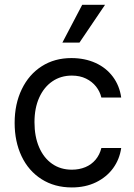

<svg xmlns="http://www.w3.org/2000/svg" viewBox="-20 -783 569 813"><path d="M42 -262.7Q42 -342.8 72.3 -405.3Q102.5 -467.8 156.7 -502.4Q210.9 -537.1 282.2 -537.1Q338.9 -537.1 384.3 -516.6Q429.7 -496.1 458 -458Q486.3 -419.9 493.2 -370.1H409.2Q403.3 -395.5 386.7 -416.5Q370.1 -437.5 344.2 -450.2Q318.4 -462.9 284.2 -462.9Q237.3 -462.9 201.7 -438.5Q166 -414.1 146 -369.6Q126 -325.2 126 -265.6Q126 -205.1 145.5 -159.7Q165 -114.3 200.7 -89.4Q236.3 -64.5 284.2 -64.5Q315.4 -64.5 341.3 -75.2Q367.2 -85.9 384.8 -106.9Q402.3 -127.9 409.2 -156.2H493.2Q486.3 -108.4 459 -70.8Q431.6 -33.2 386.7 -11.2Q341.8 10.7 284.2 10.7Q210.9 10.7 155.8 -24.4Q100.6 -59.6 71.3 -121.6Q42 -183.6 42 -262.7ZM328.1 -762.7H424.8L316.4 -602.5H244.1Z"/></svg>

Font: WEMIX Pretendard Variable
Style: Regular
Weight: 400
Designer: Base glyphs from Inter by Rasmus Andersson; Hangeul glyphs from Noto Sans CJK(Source Han Sans) by Jang Soo-young and Kan
Foundry: Kil Hyung-jin
Version: Version 1.000;Glyphs 3.2 (3208)